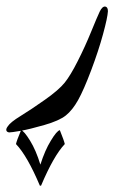

<svg xmlns="http://www.w3.org/2000/svg" viewBox="-36 -415 370 601"><path d="M301.8 -379.9Q300.8 -360.4 286.6 -308.3Q272.5 -256.3 249.3 -194.8Q226.1 -133.3 208.5 -101.8Q190.9 -70.3 170.2 -53.7Q149.4 -37.1 102.8 -23.7Q56.2 -10.3 28.1 -5.4Q0 -0.5 -7.3 -0.5Q-14.6 -1.5 -16.1 -6.6Q-17.6 -11.7 -11.7 -19.5Q-3.9 -32.2 28.8 -52.2Q61.5 -72.3 104.7 -102.8Q147.9 -133.3 166.3 -156Q184.6 -178.7 207.5 -224.1Q230.5 -269.5 249.3 -315.7Q268.1 -361.8 276.1 -378.7Q284.2 -395.5 293.5 -394.5Q301.8 -393.1 301.8 -379.9ZM123 25.6Q141.7 -5.5 151.3 -7.6Q164.7 25.6 166.8 35.9Q132.1 72.5 92.5 166.2H88.8Q49.2 72.5 14 35.9Q16.1 25.6 30 -7.6Q39.1 -5.5 58.3 25.6Q76.5 55 90.4 100.3Q104.8 55 123 25.6Z"/></svg>

Font: IranNastaliq
Style: Regular
Weight: 400
Designer: Hossein Zahedi
Version: Version 1.5